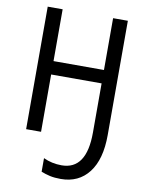

<svg xmlns="http://www.w3.org/2000/svg" viewBox="-102 -785 836 1102"><g transform="rotate(10 316.0 -233.5)"><path d="M466 -714V-412H172V-714H85V0H172V-334H466V-47Q466 169 321 169Q264 169 215 146V225Q240 235 266.5 241Q293 247 330 247Q434 247 493 170.5Q552 94 552 -48V-714Z"/></g></svg>

Font: Noto Sans UI SemiCondensed
Style: Regular
Weight: 400
Width: 4
Designer: Monotype Design Team
Foundry: Monotype Imaging Inc.
Version: 1.001